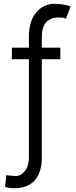

<svg xmlns="http://www.w3.org/2000/svg" viewBox="-20 -780 399 1013"><path d="M298.3 -528.4V-467.7H200.6V51.5Q200.6 130 163.4 171.5Q126.1 213.1 55.8 213.1Q26.3 213.1 6.7 206L13.8 143.1Q21.7 146.7 62.5 148.8Q90.9 148.4 111.5 122Q132.1 95.5 132.5 51.5V-467.7H42.6V-528.4H132.5V-585.6Q132.1 -667.3 170.6 -713.6Q209.2 -759.9 268.8 -759.9Q288.7 -759.9 314.5 -755.9Q340.2 -751.8 352.3 -746.1L328.5 -682.2Q309.3 -688.2 292.3 -687.9Q246.8 -688.2 223.7 -662.6Q200.6 -637.1 200.6 -585.6V-528.4Z"/></svg>

Font: Inter Light BETA
Style: Regular
Weight: 300
Designer: Rasmus Andersson
Foundry: rsms
Version: Version 3.011;git-f93a4a705